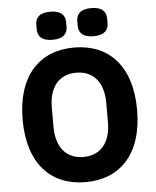

<svg xmlns="http://www.w3.org/2000/svg" viewBox="-61 -963 835 1026"><g transform="rotate(-5 357.0 -450.0)"><path d="M247 -761C307 -761 327 -789 327 -824V-849C327 -884 307 -912 247 -912C187 -912 167 -884 167 -849V-824C167 -789 187 -761 247 -761ZM467 -761C527 -761 547 -789 547 -824V-849C547 -884 527 -912 467 -912C407 -912 387 -884 387 -849V-824C387 -789 407 -761 467 -761ZM357 12C542 12 664 -112 664 -349C664 -586 542 -710 357 -710C172 -710 50 -586 50 -349C50 -112 172 12 357 12ZM357 -123C266 -123 211 -186 211 -297V-401C211 -512 266 -575 357 -575C448 -575 503 -512 503 -401V-297C503 -186 448 -123 357 -123Z"/></g></svg>

Font: IBM Plex Sans Thai Looped
Style: Bold
Weight: 700
Designer: Mike Abbink, Paul van der Laan, Pieter van Rosmalen, Ben Mitchell, Mark Frömberg
Foundry: Bold Monday
Version: Version 1.1